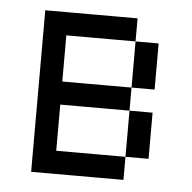

<svg xmlns="http://www.w3.org/2000/svg" viewBox="-40 -478 518 518"><g transform="rotate(5 219.0 -219.0)"><path d="M125 -437.5V-375H62.5V-437.5ZM125 -375V-312.5H62.5V-375ZM187.5 -62.5V0H125V-62.5ZM125 -62.5V0H62.5V-62.5ZM125 -125V-62.5H62.5V-125ZM125 -187.5V-125H62.5V-187.5ZM125 -250V-187.5H62.5V-250ZM125 -312.5V-250H62.5V-312.5ZM250 -62.5V0H187.5V-62.5ZM312.5 -62.5V0H250V-62.5ZM375 -125V-62.5H312.5V-125ZM187.5 -437.5V-375H125V-437.5ZM250 -437.5V-375H187.5V-437.5ZM312.5 -437.5V-375H250V-437.5ZM375 -375V-312.5H312.5V-375ZM375 -312.5V-250H312.5V-312.5ZM375 -187.5V-125H312.5V-187.5ZM187.5 -250V-187.5H125V-250ZM250 -250V-187.5H187.5V-250ZM312.5 -250V-187.5H250V-250Z"/></g></svg>

Font: Sudo Variable
Style: Regular
Weight: 400
Monospace: yes
Designer: Jens Kutilek
Foundry: Jens Kutilek
Version: Version 0.040